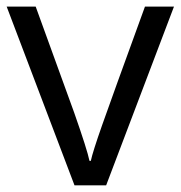

<svg xmlns="http://www.w3.org/2000/svg" viewBox="-20 -555 541 575"><path d="M203.1 0 0 -535.2H86.9L202.1 -217.8Q241.2 -106.4 248 -73.2H252Q257.3 -99.1 285.9 -180.4Q314.5 -261.7 414.1 -535.2H501L297.9 0Z"/></svg>

Font: QFn3     
Style: Regular
Weight: 400
Foundry: Ascender Corporation
Version: Version 1.10